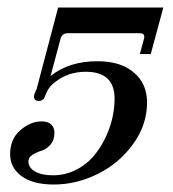

<svg xmlns="http://www.w3.org/2000/svg" viewBox="-20 -476 459 508"><path d="M133.8 -456.1H412.1L378.9 -333H350.1L360.8 -373Q361.8 -375 361.8 -378.9Q361.8 -388.2 349.1 -388.2H160.2Q143.6 -388.2 140.1 -373L113.8 -274.9Q162.6 -314 237.8 -314Q299.3 -314 334.2 -284.2Q369.1 -254.4 369.1 -205.1Q369.1 -146 332.5 -95.2Q295.9 -44.4 239.3 -16.1Q182.6 12.2 122.1 12.2Q67.4 12.2 37.1 -10Q6.8 -32.2 6.8 -67.9Q6.8 -108.4 33.9 -131.6Q61 -154.8 89.8 -154.8Q106.9 -154.8 115.5 -146.7Q124 -138.7 124 -125Q124 -105 113.3 -93Q102.5 -81.1 89.6 -77.1Q76.7 -73.2 65.9 -66.4Q55.2 -59.6 55.2 -48.8Q55.2 -32.7 72.3 -22.5Q89.4 -12.2 120.1 -12.2Q151.4 -12.2 178.7 -25.4Q206.1 -38.6 224.9 -59.8Q243.7 -81.1 257.1 -107.9Q270.5 -134.8 276.9 -162.1Q283.2 -189.5 283.2 -214.8Q283.2 -286.1 207 -286.1Q162.1 -286.1 128.9 -261.2Q110.8 -249 103 -231Q102.5 -229 100.8 -225.3Q99.1 -221.7 98.6 -220.5Q98.1 -219.2 96.9 -216.6Q95.7 -213.9 94.5 -213.1Q93.3 -212.4 91.3 -211.2Q89.4 -210 87.2 -209.5Q85 -209 82 -209Q69.8 -209 69.8 -221.2Q69.8 -225.1 73.5 -232.9Q77.1 -240.7 77.1 -241.2Z"/></svg>

Font: Flanker Steampunk
Style: Italic
Weight: 400
Italic angle: -12°
Designer: Alexey Kryukov, Leonardo Di Lena
Foundry: Alexey Kryukov, Leonardo Di Lena
Version: 1.210